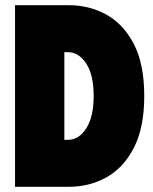

<svg xmlns="http://www.w3.org/2000/svg" viewBox="-20 -720 590 740"><path d="M244 -700H38V0H244Q326 0 392 -37.5Q458 -75 497 -152.5Q536 -230 536 -350Q536 -471 497 -548Q458 -625 392 -662.5Q326 -700 244 -700ZM242 -181H228V-519H242Q283 -519 312 -475.5Q341 -432 341 -350Q341 -270 312.5 -225.5Q284 -181 242 -181Z"/></svg>

Font: Phudu Black
Style: Regular
Weight: 900
Version: Version 1.005;gftools[0.9.23]